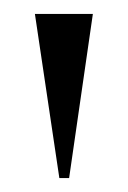

<svg xmlns="http://www.w3.org/2000/svg" viewBox="-20 -734 183 275"><path d="M65 -479 30 -714H113L79 -479Z"/></svg>

Font: Noto Serif Display ExtraCondensed Medium
Style: Regular
Weight: 500
Width: 2
Designer: Monotype Design Team
Foundry: Monotype Imaging Inc.
Version: Version 2.009